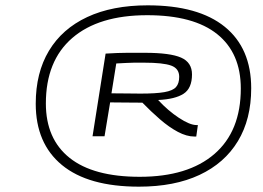

<svg xmlns="http://www.w3.org/2000/svg" viewBox="-20 -911 988 720"><path d="M501 -211Q311 -211 212.5 -292Q114 -373 114 -522Q114 -638 163.5 -720.5Q213 -803 307 -847Q401 -891 534 -891Q724 -891 823 -810.5Q922 -730 922 -580Q922 -464 872 -381.5Q822 -299 728 -255Q634 -211 501 -211ZM504 -248Q685 -248 784 -333.5Q883 -419 883 -579Q883 -712 794.5 -783Q706 -854 532 -854Q350 -854 251 -768.5Q152 -683 152 -523Q152 -390 241 -319Q330 -248 504 -248ZM327 -400 376 -710Q424 -713 457 -713Q490 -713 523 -713Q618 -713 659 -695Q700 -677 700 -632Q700 -580 668.5 -559.5Q637 -539 573 -536Q610 -496 651 -469Q692 -442 717 -442H722L716 -399H709Q680 -399 647 -416.5Q614 -434 580 -463.5Q546 -493 514 -526Q476 -526 449 -526.5Q422 -527 393 -527L372 -400ZM507 -560Q565 -560 596.5 -565.5Q628 -571 640 -584.5Q652 -598 652 -623Q652 -654 622 -665Q592 -676 520 -676Q497 -676 483 -676Q469 -676 454.5 -675Q440 -674 416 -673L398 -561Q433 -561 457 -560.5Q481 -560 507 -560Z"/></svg>

Font: Georama ExtraExtended Light
Style: Italic
Weight: 300
Width: 8
Italic angle: -9°
Designer: Jean-Baptiste Levee
Foundry: Production Type
Version: Version 1.000